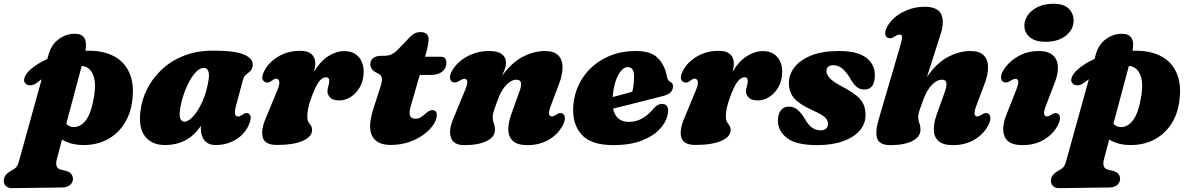

<svg xmlns="http://www.w3.org/2000/svg" viewBox="-98 -756 6312 1020"><path d="M96.5 -315.5Q80 -303 62.5 -302.8Q45 -302.5 35.5 -314.5Q25.5 -326 33 -345.8Q40.5 -365.5 62 -385Q99 -418.5 153.5 -442.5L160 -465.5Q174.5 -519 214 -548Q253.5 -577 300 -576.5Q372 -577 356 -486Q365.5 -486.5 374.5 -486.5Q453.5 -486.5 509 -456.5Q564.5 -426.5 590.2 -367.5Q616 -308.5 604.5 -220.5Q595 -147.5 559.8 -94.8Q524.5 -42 469.8 -13.8Q415 14.5 346.5 14.5Q311 14.5 282.2 6.8Q253.5 -1 231.5 -14.5L203.5 91Q198 112 202.8 126.5Q207.5 141 226 145.5L252.5 152Q273 157.5 281 168.8Q289 180 289.5 193Q289.5 214 273.8 226.8Q258 239.5 233.5 240L-34.5 243.5Q-52.5 244 -65.2 233.5Q-78 223 -78 203Q-78 189 -68.2 175.2Q-58.5 161.5 -31.5 147Q-16 138.5 -9.2 128.8Q-2.5 119 2 103L123.5 -335Q110 -326 96.5 -315.5ZM293 -81Q330.5 -80 359.2 -118.5Q388 -157 402.5 -248.5Q413.5 -320.5 395.8 -360.5Q378 -400.5 341 -405Q338.5 -405 336 -405L254 -98.5Q270.5 -81 293 -81Z M1156 -194.5Q1140.5 -137 1166 -137Q1173.5 -137 1178.5 -139.8Q1183.5 -142.5 1192 -148Q1208.5 -160.5 1222.5 -153Q1244.5 -141 1224.5 -94Q1203.5 -44.5 1155.8 -15Q1108 14.5 1047.5 14.5Q1008.5 14.5 988.8 -9.5Q969 -33.5 969 -75Q969 -81 969 -87.5Q901.5 14.5 777.5 14.5Q709.5 14.5 673 -31Q636.5 -76.5 648.5 -169Q655.5 -227 683.8 -283.5Q712 -340 760.8 -386Q809.5 -432 878 -459.5Q946.5 -487 1035 -487Q1153 -487 1201 -465Q1249 -443 1244.5 -407.5Q1241.5 -387 1231 -377.5Q1220.5 -368 1209 -359Q1197.5 -350 1192.5 -331ZM859 -177.5Q853 -139 860.5 -124.2Q868 -109.5 880.5 -109.5Q903 -109.5 929.2 -138.8Q955.5 -168 977.8 -218.2Q1000 -268.5 1010 -331.5Q1015 -363.5 1008 -379.5Q1001 -395.5 985.5 -395.5Q965.5 -395.5 945.5 -375.8Q925.5 -356 908 -323.8Q890.5 -291.5 877.5 -253.2Q864.5 -215 859 -177.5Z M1316 -318Q1304.5 -320 1298 -332.5Q1291.5 -345 1301 -368Q1320.5 -416.5 1373.2 -451.2Q1426 -486 1499 -486Q1537 -486 1557 -468.2Q1577 -450.5 1577 -419Q1577 -409.5 1575 -398.5Q1573 -387.5 1570 -375.5Q1605.5 -432.5 1647.2 -458.5Q1689 -484.5 1731 -484.5Q1779.5 -484.5 1807 -454Q1834.5 -423.5 1834 -372.5Q1833 -327 1814 -293.5Q1795 -260 1765.8 -241.2Q1736.5 -222.5 1704.5 -222.5Q1669.5 -222.5 1655.5 -238.2Q1641.5 -254 1641.5 -269.5Q1641.5 -284 1646.2 -297.8Q1651 -311.5 1651 -326.5Q1651 -345.5 1634 -345.5Q1614.5 -345.5 1596.5 -322.2Q1578.5 -299 1556.5 -238.5Q1543.5 -203 1539 -179.5Q1534.5 -156 1534.5 -135Q1534.5 -118 1540.8 -108Q1547 -98 1553.5 -89Q1560 -80 1560 -65Q1560 -30 1511 -8Q1462 14 1373 14Q1309 14 1298 -25.8Q1287 -65.5 1314 -128.5L1375 -275.5Q1388.5 -307.5 1385.5 -322.8Q1382.5 -338 1369 -338Q1359.5 -338 1347.5 -328.5Q1330 -314 1316 -318Z M1914 -363.5 1896.5 -373Q1869.5 -388 1869.5 -415.5Q1869.5 -436 1885 -447.8Q1900.5 -459.5 1927 -459.5H1942Q1965.5 -459.5 1983 -467.8Q2000.5 -476 2020 -497L2079 -558.5Q2090.5 -570.5 2104 -578Q2117.5 -585.5 2137 -585.5Q2158 -585.5 2168.5 -575Q2179 -564.5 2179 -548Q2179 -536 2175.8 -517.5Q2172.5 -499 2166 -476L2160 -454.5H2242.5Q2273.5 -454.5 2273.5 -423Q2273.5 -393 2251.2 -375.5Q2229 -358 2192 -358H2132L2086 -198.5Q2073.5 -156.5 2080.2 -141Q2087 -125.5 2109.5 -125.5Q2124 -125.5 2135.8 -131.8Q2147.5 -138 2163 -153Q2183.5 -171 2198 -171Q2224.5 -171 2222.5 -141Q2220.5 -116.5 2201.5 -89.5Q2182.5 -62.5 2149.8 -39Q2117 -15.5 2073 -0.8Q2029 14 1977 14Q1904 14 1878.8 -34.2Q1853.5 -82.5 1888.5 -187L1921 -288Q1932.5 -322.5 1931 -338.5Q1929.5 -354.5 1914 -363.5Z M2304 -321.5Q2293 -328 2292.5 -344.2Q2292 -360.5 2305 -382.5Q2332.5 -428.5 2385 -456.8Q2437.5 -485 2500.5 -485Q2590 -485 2590 -420Q2590 -405.5 2583.8 -388.5Q2577.5 -371.5 2569 -353Q2622.5 -426 2681.5 -455.5Q2740.5 -485 2796.5 -485Q2845.5 -485 2868 -461.8Q2890.5 -438.5 2890.5 -399Q2890.5 -359.5 2872 -310.5L2828.5 -195Q2817 -164.5 2819 -151Q2821 -137.5 2833.5 -137.5Q2843 -137.5 2858.5 -147.5Q2878 -161.5 2893 -151.5Q2902.5 -144.5 2903 -128.8Q2903.5 -113 2891.5 -90Q2866.5 -42.5 2817.5 -13.8Q2768.5 15 2704.5 15Q2652.5 15 2628.2 -6Q2604 -27 2602.5 -63.8Q2601 -100.5 2617.5 -147L2661 -268.5Q2672.5 -298.5 2669.8 -315.5Q2667 -332.5 2645.5 -332.5Q2618.5 -332.5 2592 -305Q2565.5 -277.5 2548 -230Q2534 -194 2526.8 -172Q2519.5 -150 2519.5 -134.5Q2519.5 -117 2525.5 -101.5Q2531.5 -86 2531.5 -66Q2531.5 -29 2488.2 -7Q2445 15 2367.5 15Q2311.5 15 2297.8 -25Q2284 -65 2311 -127.5L2372 -275.5Q2387 -310.5 2384.2 -324Q2381.5 -337.5 2369 -337.5Q2359.5 -337.5 2342 -326.5Q2329.5 -318.5 2320.5 -317.8Q2311.5 -317 2304 -321.5Z M3450.5 -156Q3444.5 -112.5 3410 -73.5Q3375.5 -34.5 3312.8 -9.8Q3250 15 3160 15Q3039 15 2989.2 -43.8Q2939.5 -102.5 2948 -198.5Q2955.5 -280 2999.2 -344.8Q3043 -409.5 3115.2 -447.2Q3187.5 -485 3281 -485Q3359 -485 3395.5 -449Q3432 -413 3443.5 -356Q3445.5 -344.5 3449.5 -335.2Q3453.5 -326 3460 -323Q3477.5 -315.5 3477.5 -296.5Q3477.5 -281 3466 -267.2Q3454.5 -253.5 3424.5 -246Q3393.5 -238 3348 -226.5Q3302.5 -215 3252.5 -202.2Q3202.5 -189.5 3159 -179Q3174 -108.5 3243.5 -108.5Q3280.5 -108.5 3310.8 -125.2Q3341 -142 3365 -169Q3382 -189 3394 -196.5Q3406 -204 3421 -204Q3437.5 -204 3445.8 -191Q3454 -178 3450.5 -156ZM3157 -245Q3156.5 -242.5 3156.5 -240.5Q3184 -247.5 3211.8 -255Q3239.5 -262.5 3261 -268.5Q3270 -302.5 3270.5 -350Q3270.5 -399.5 3236.5 -399.5Q3210 -399.5 3186.8 -358Q3163.5 -316.5 3157 -245Z M3539.5 -318Q3528 -320 3521.5 -332.5Q3515 -345 3524.5 -368Q3544 -416.5 3596.8 -451.2Q3649.5 -486 3722.5 -486Q3760.5 -486 3780.5 -468.2Q3800.5 -450.5 3800.5 -419Q3800.5 -409.5 3798.5 -398.5Q3796.5 -387.5 3793.5 -375.5Q3829 -432.5 3870.8 -458.5Q3912.5 -484.5 3954.5 -484.5Q4003 -484.5 4030.5 -454Q4058 -423.5 4057.5 -372.5Q4056.5 -327 4037.5 -293.5Q4018.5 -260 3989.2 -241.2Q3960 -222.5 3928 -222.5Q3893 -222.5 3879 -238.2Q3865 -254 3865 -269.5Q3865 -284 3869.8 -297.8Q3874.5 -311.5 3874.5 -326.5Q3874.5 -345.5 3857.5 -345.5Q3838 -345.5 3820 -322.2Q3802 -299 3780 -238.5Q3767 -203 3762.5 -179.5Q3758 -156 3758 -135Q3758 -118 3764.2 -108Q3770.5 -98 3777 -89Q3783.5 -80 3783.5 -65Q3783.5 -30 3734.5 -8Q3685.5 14 3596.5 14Q3532.5 14 3521.5 -25.8Q3510.5 -65.5 3537.5 -128.5L3598.5 -275.5Q3612 -307.5 3609 -322.8Q3606 -338 3592.5 -338Q3583 -338 3571 -328.5Q3553.5 -314 3539.5 -318Z M4262.5 -63.5Q4281 -63.5 4291 -73.5Q4301 -83.5 4301 -98.5Q4300.5 -118 4284.2 -133Q4268 -148 4214 -172.5Q4150 -201.5 4122 -232.8Q4094 -264 4093 -313.5Q4092.5 -360 4122.8 -399Q4153 -438 4212.5 -461.5Q4272 -485 4359 -485Q4456 -485 4502.8 -450Q4549.5 -415 4549.5 -358Q4550 -280.5 4494.5 -280.5Q4471 -280.5 4453.5 -294.2Q4436 -308 4416 -344Q4396.5 -375.5 4375.8 -392.5Q4355 -409.5 4329 -409.5Q4292.5 -409.5 4292.5 -377Q4293 -360 4309.8 -341Q4326.5 -322 4378.5 -294.5Q4426 -269.5 4452.2 -247.8Q4478.5 -226 4489 -202.2Q4499.5 -178.5 4500 -147.5Q4501 -99.5 4469.8 -63Q4438.5 -26.5 4380.5 -5.8Q4322.5 15 4243.5 15Q4131 15 4082.5 -23Q4034 -61 4034.5 -116.5Q4035.5 -151 4050.5 -170.2Q4065.5 -189.5 4091.5 -189.5Q4120.5 -189.5 4140.2 -172Q4160 -154.5 4179 -122.5Q4199 -88 4219 -75.8Q4239 -63.5 4262.5 -63.5Z M5152 -90Q5127 -42.5 5078 -13.8Q5029 15 4965 15Q4913 15 4888.8 -6Q4864.5 -27 4863 -63.8Q4861.5 -100.5 4878 -147L4921.5 -268.5Q4932 -298.5 4929.8 -315.5Q4927.5 -332.5 4906 -332.5Q4879 -332.5 4852.5 -305Q4826 -277.5 4808.5 -230Q4795 -194 4787.5 -172Q4780 -150 4780 -134.5Q4780 -117 4786 -101.5Q4792 -86 4792 -66Q4792 -29 4749 -7Q4706 15 4632.5 15Q4575.5 15 4562.5 -19Q4549.5 -53 4571 -125L4684 -510.5Q4694.5 -546.5 4694 -559.5Q4693.5 -572.5 4680.5 -572.5Q4671.5 -572.5 4654 -561.5Q4641 -553.5 4632 -552.8Q4623 -552 4616 -556.5Q4605 -563 4604.5 -579.2Q4604 -595.5 4617 -617.5Q4644 -663.5 4698.2 -691.8Q4752.5 -720 4814.5 -720Q4882.5 -720 4901.5 -681.5Q4920.5 -643 4900 -577.5L4826.5 -347.5Q4878 -422 4938.5 -453.5Q4999 -485 5057 -485Q5106 -485 5128.5 -461.8Q5151 -438.5 5151 -399Q5151 -359.5 5132.5 -310.5L5089 -195Q5077.5 -164.5 5079.5 -151Q5081.5 -137.5 5094 -137.5Q5103.5 -137.5 5119 -147.5Q5138.5 -161.5 5153.5 -151.5Q5163 -144.5 5163.5 -128.8Q5164 -113 5152 -90Z M5455.5 -534Q5401 -534 5372.5 -558.8Q5344 -583.5 5344 -619.5Q5344 -649.5 5362.5 -676Q5381 -702.5 5415.8 -719.2Q5450.5 -736 5499 -736Q5554.5 -736 5580 -709.8Q5605.5 -683.5 5605.5 -646.5Q5605.5 -599 5564.5 -566.5Q5523.5 -534 5455.5 -534ZM5458.5 -195Q5446.5 -164 5449 -150.8Q5451.5 -137.5 5463.5 -137.5Q5473.5 -137.5 5488.5 -147.5Q5508.5 -161.5 5523 -151.5Q5533 -144.5 5533.2 -128.8Q5533.5 -113 5521.5 -90Q5496.5 -42.5 5447.8 -13.8Q5399 15 5335 15Q5257 15 5238.8 -31.2Q5220.5 -77.5 5249 -147.5L5299.5 -275.5Q5314 -311 5311.5 -324.2Q5309 -337.5 5296.5 -337.5Q5287 -337.5 5269.5 -326.5Q5257 -318.5 5248 -317.8Q5239 -317 5231.5 -321.5Q5220.5 -328 5220 -344.2Q5219.5 -360.5 5232.5 -382.5Q5258 -426 5308.5 -455.5Q5359 -485 5421 -485Q5491 -485 5513.2 -439.2Q5535.5 -393.5 5503.5 -312Z M5659.5 -315.5Q5643 -303 5625.5 -302.8Q5608 -302.5 5598.5 -314.5Q5588.5 -326 5596 -345.8Q5603.5 -365.5 5625 -385Q5662 -418.5 5716.5 -442.5L5723 -465.5Q5737.5 -519 5777 -548Q5816.5 -577 5863 -576.5Q5935 -577 5919 -486Q5928.5 -486.5 5937.5 -486.5Q6016.5 -486.5 6072 -456.5Q6127.5 -426.5 6153.2 -367.5Q6179 -308.5 6167.5 -220.5Q6158 -147.5 6122.8 -94.8Q6087.5 -42 6032.8 -13.8Q5978 14.5 5909.5 14.5Q5874 14.5 5845.2 6.8Q5816.5 -1 5794.5 -14.5L5766.5 91Q5761 112 5765.8 126.5Q5770.5 141 5789 145.5L5815.5 152Q5836 157.5 5844 168.8Q5852 180 5852.5 193Q5852.5 214 5836.8 226.8Q5821 239.5 5796.5 240L5528.5 243.5Q5510.5 244 5497.8 233.5Q5485 223 5485 203Q5485 189 5494.8 175.2Q5504.5 161.5 5531.5 147Q5547 138.5 5553.8 128.8Q5560.5 119 5565 103L5686.5 -335Q5673 -326 5659.5 -315.5ZM5856 -81Q5893.5 -80 5922.2 -118.5Q5951 -157 5965.5 -248.5Q5976.5 -320.5 5958.8 -360.5Q5941 -400.5 5904 -405Q5901.5 -405 5899 -405L5817 -98.5Q5833.5 -81 5856 -81Z"/></svg>

Font: Fraunces 9pt Soft Black
Style: Italic
Weight: 900
Italic angle: -16°
Version: Version 1.000;[b76b70a41]